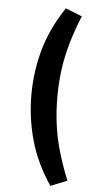

<svg xmlns="http://www.w3.org/2000/svg" viewBox="-61 -757 480 987"><g transform="rotate(5 179.0 -263.0)"><path d="M238 195Q164 85 132 -29.5Q100 -144 100 -263Q100 -383 132 -497Q164 -611 238 -721L323 -687Q292 -611 272 -541.5Q252 -472 243 -404Q234 -336 234 -263Q234 -191 243 -122.5Q252 -54 272 15Q292 84 323 161Z"/></g></svg>

Font: Nunito Sans 12pt ExtraLight
Style: Regular
Weight: 200
Designer: Vernon Adams
Foundry: Vernon Adams
Version: Version 3.101;gftools[0.9.27]